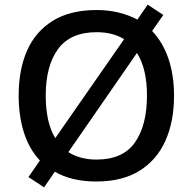

<svg xmlns="http://www.w3.org/2000/svg" viewBox="-20 -768 826 823"><path d="M726 -358Q726 -247 689 -164.5Q652 -82 578 -36Q504 10 393 10Q287 10 215 -32L169 35L102 -9L151 -80Q105 -129 82.5 -200Q60 -271 60 -359Q60 -469 96 -551Q132 -633 206.5 -679Q281 -725 394 -725Q446 -725 489.5 -714Q533 -703 569 -684L613 -748L680 -704L632 -635Q678 -587 702 -516.5Q726 -446 726 -358ZM610 -358Q610 -474 567 -541L273 -116Q296 -101 326.5 -92.5Q357 -84 393 -84Q507 -84 558.5 -157.5Q610 -231 610 -358ZM176 -358Q176 -302 186 -256Q196 -210 217 -176L512 -600Q464 -630 394 -630Q282 -630 229 -558Q176 -486 176 -358Z"/></svg>

Font: Noto Sans Adlam Medium
Style: Regular
Weight: 500
Version: Version 3.001